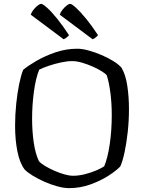

<svg xmlns="http://www.w3.org/2000/svg" viewBox="-20 -973 745 993"><path d="M337 0Q311 0 277.5 -9Q244 -18 210 -33Q176 -48 148.5 -65Q121 -82 107 -97Q82 -130 70 -190Q58 -250 58 -323Q58 -381 64 -437.5Q70 -494 79.5 -540Q89 -586 100 -612Q125 -633 169 -658.5Q213 -684 267.5 -702.5Q322 -721 380 -721Q405 -721 438 -712Q471 -703 505 -688.5Q539 -674 567 -656.5Q595 -639 609 -622Q630 -586 638.5 -528.5Q647 -471 647 -409Q647 -348 640.5 -289.5Q634 -231 624 -184.5Q614 -138 602 -112Q580 -89 539 -63Q498 -37 446 -18.5Q394 0 337 0ZM358 -64Q388 -64 421 -72.5Q454 -81 481 -93Q508 -105 519 -113Q537 -156 547.5 -227Q558 -298 558 -378Q558 -439 551 -493Q544 -547 532 -584Q527 -591 507.5 -603.5Q488 -616 461 -628Q434 -640 405.5 -648.5Q377 -657 354 -657Q327 -657 295 -650Q263 -643 233 -633Q203 -623 183 -613Q165 -570 155.5 -500Q146 -430 146 -359Q146 -294 154.5 -236Q163 -178 181 -140Q191 -128 212.5 -115Q234 -102 260 -90.5Q286 -79 312 -71.5Q338 -64 358 -64ZM309 -770 139 -897Q143 -910 153.5 -923Q164 -936 175 -944.5Q186 -953 193 -953Q201 -953 223.5 -933Q246 -913 275.5 -876.5Q305 -840 337 -791Q333 -786 325 -779.5Q317 -773 309 -770ZM459 -770 289 -897Q293 -910 303.5 -923Q314 -936 325 -944.5Q336 -953 343 -953Q351 -953 373 -933Q395 -913 425 -876.5Q455 -840 487 -791Q483 -786 475 -779.5Q467 -773 459 -770Z"/></svg>

Font: Texturina 72pt
Style: Regular
Weight: 400
Designer: Guillermo Torres Carreño
Foundry: Omnibus-Type
Version: Version 1.002; ttfautohint (v1.8.3)